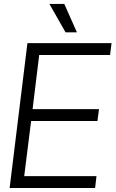

<svg xmlns="http://www.w3.org/2000/svg" viewBox="-20 -944 580 964"><path d="M28.3 0H457.5L464.4 -59.6H101.6L136.2 -336.4H469.2L477.1 -396H143.6L176.8 -668H532.7L540 -727.5H117.7ZM228 -924.3 309.1 -781.7H366.2L302.7 -924.3Z"/></svg>

Font: Guggenheim Sans Display Light
Style: Italic
Weight: 300
Italic angle: -7°
Designer: Modified by Tom Baber under direction of Pentagram Design 2023
Foundry: rsms
Version: Version 1.001;Glyphs 3.1.2 (3151)